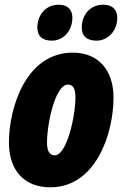

<svg xmlns="http://www.w3.org/2000/svg" viewBox="-20 -787 520 817"><path d="M391 -614C437 -614 479 -653 479 -712C479 -747 457 -767 420 -767C360 -767 328 -720 328 -670C328 -633 350 -614 391 -614ZM201 -614C247 -614 288 -653 288 -712C288 -747 266 -767 231 -767C171 -767 139 -720 139 -670C139 -633 160 -614 201 -614ZM194 10C387 10 463 -216 463 -372C463 -488 399 -563 290 -563C89 -563 18 -326 18 -181C18 -62 83 10 194 10ZM213 -126C190 -126 180 -146 180 -180C180 -261 215 -427 269 -427C292 -427 301 -409 301 -372C301 -292 264 -126 213 -126Z"/></svg>

Font: Noto Sans UI Condensed Black
Style: Italic
Weight: 900
Width: 3
Italic angle: -192°
Designer: Monotype Design Team
Foundry: Monotype Imaging Inc.
Version: Version 1.901